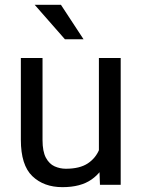

<svg xmlns="http://www.w3.org/2000/svg" viewBox="-20 -770 591 800"><path d="M392.1 -122.1V-528.3H482.9V0H396.5ZM409.2 -233.4 446.8 -234.4Q446.8 -164.1 426.8 -108.9Q406.7 -53.7 361.3 -22Q315.9 9.8 240.2 9.8Q162.6 9.8 114.7 -36.1Q66.9 -82 66.9 -187.5V-528.3H157.2V-186.5Q157.2 -139.2 171.1 -113Q185.1 -86.9 207.5 -76.9Q230 -66.9 254.4 -66.9Q312 -66.9 345.7 -89.1Q379.4 -111.3 394.3 -149.2Q409.2 -187 409.2 -233.4ZM233.9 -750 328.1 -606.4H250.5L124.5 -750Z"/></svg>

Font: Vazirmatn
Style: Regular
Weight: 400
Designer: Saber Rastikerdar
Foundry: Saber Rastikerdar
Version: Version 33.003;September 2, 2022;FontCreator 14.0.0.2862 64-